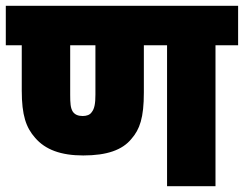

<svg xmlns="http://www.w3.org/2000/svg" viewBox="-20 -642 841 662"><path d="M723 -486H801V-622H0V-486H55V-330C55 -244 70 -202 101 -167C136 -126 190 -106 267 -106C349 -106 402 -125 433 -163C462 -196 476 -236 476 -323V-486H556V0H723ZM265 -242C249 -242 238 -247 231 -257C223 -270 222 -286 222 -316V-486H309V-316C309 -286 306 -267 296 -255C290 -246 279 -242 265 -242Z"/></svg>

Font: Noto Sans SemiCondensed Black
Style: Italic
Weight: 900
Width: 4
Italic angle: -12°
Designer: Monotype Design Team
Foundry: Monotype Imaging Inc.
Version: Version 2.013